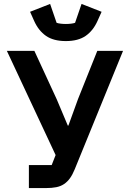

<svg xmlns="http://www.w3.org/2000/svg" viewBox="-20 -957 661 977"><path d="M127 -117H243L263 -168L15 -698H155L269 -451L325 -318H328L377 -453L475 -698H606L360 -95Q349 -68 336 -50Q323 -32 306 -20.5Q289 -9 266.5 -4.5Q244 0 214 0H127ZM315 -748Q252 -748 214 -774.5Q176 -801 154 -850L133 -897L235 -937L268 -841Q276 -838 289 -836.5Q302 -835 315 -835Q328 -835 341 -836.5Q354 -838 362 -841L395 -937L497 -897L476 -850Q454 -801 416 -774.5Q378 -748 315 -748Z"/></svg>

Font: IBM Plex Sans SmBld
Style: Regular
Weight: 600
Designer: Mike Abbink, Paul van der Laan, Pieter van Rosmalen
Foundry: Bold Monday
Version: Version 3.005